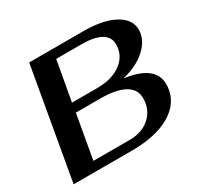

<svg xmlns="http://www.w3.org/2000/svg" viewBox="-150 -876 1083 1052"><g transform="rotate(-30 391.5 -350.0)"><path d="M153 -700H497Q619 -700 691 -661Q763 -622 763 -556Q763 -492 705.5 -439.5Q648 -387 556 -366Q744 -341 744 -222Q744 -154 702 -103.5Q660 -53 582 -26.5Q504 0 398 0H30ZM405 -392Q500 -392 557.5 -435Q615 -478 615 -549Q615 -595 573 -619Q531 -643 452 -643H291L246 -392ZM418 -57Q497 -57 546.5 -102Q596 -147 596 -219Q596 -276 543.5 -305Q491 -334 390 -334H237L188 -57Z"/></g></svg>

Font: Fahkwang SemiBold
Style: Italic
Weight: 600
Italic angle: -10°
Version: Version 1.000; ttfautohint (v1.6)